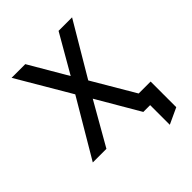

<svg xmlns="http://www.w3.org/2000/svg" viewBox="-236 -840 1146 1146"><g transform="rotate(-45 337.0 -267.0)"><path d="M527 166V0H477V-97.5H628.5V119ZM43 0 256.5 -361.5 57.5 -700H173L314.5 -458L454 -700H568L370 -365.5L585 0H469.5L312 -269.5L158 0Z"/></g></svg>

Font: Overpass Medium
Style: Regular
Weight: 500
Designer: Delve Withrington, Dave Bailey, Thomas Jockin
Foundry: Delve Fonts LLC
Version: Version 4.000